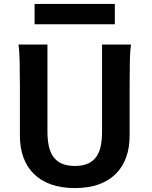

<svg xmlns="http://www.w3.org/2000/svg" viewBox="-20 -938 768 970"><path d="M642.1 -712.9Q637.2 -683.6 636 -630.1Q634.8 -576.7 634.8 -500.5V-251.5Q634.8 -191.9 617.4 -143.3Q600.1 -94.7 565.4 -60.1Q530.8 -25.4 479.2 -6.6Q427.7 12.2 358.9 12.2Q289.6 12.2 237.3 -6.6Q185.1 -25.4 150.4 -60.1Q115.7 -94.7 98.1 -143.3Q80.6 -191.9 80.6 -251.5V-500.5Q80.6 -572.8 79.3 -628.2Q78.1 -683.6 73.2 -712.9H219.7V-273.4Q219.7 -233.9 226.3 -201.7Q232.9 -169.4 248.8 -146.7Q264.6 -124 291.5 -111.8Q318.4 -99.6 358.9 -99.6Q398.4 -99.6 424.8 -111.8Q451.2 -124 467 -146.7Q482.9 -169.4 489.3 -201.7Q495.6 -233.9 495.6 -273.4V-712.9ZM154.8 -918H560.1V-815.4H154.8Z"/></svg>

Font: Andika New Basic
Style: Bold
Weight: 700
Designer: Victor Gaultney, Annie Olsen, Pablo Ugerman
Foundry: SIL International
Version: Version 5.500; ttfautohint (v1.8.3)